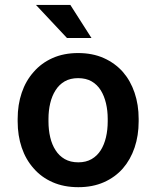

<svg xmlns="http://www.w3.org/2000/svg" viewBox="-20 -755 640 785"><path d="M52.2 -269V-258.8Q52.2 -200.7 68.8 -151.6Q85.4 -102.5 117.7 -66.4Q148.9 -30.3 195.1 -10Q241.2 10.3 300.3 10.3Q358.9 10.3 404.8 -10Q450.7 -30.3 482.4 -66.4Q513.7 -102.5 530.3 -151.6Q546.9 -200.7 546.9 -258.8V-269Q546.9 -326.7 530.3 -375.7Q513.7 -424.8 482.4 -460.9Q450.2 -497.1 404.3 -517.6Q358.4 -538.1 299.3 -538.1Q240.7 -538.1 194.8 -517.6Q148.9 -497.1 117.7 -460.9Q85.4 -424.8 68.8 -375.7Q52.2 -326.7 52.2 -269ZM178.2 -258.8V-269Q178.2 -302.7 185.3 -332.8Q192.4 -362.8 207 -385.7Q221.7 -409.2 244.6 -422.4Q267.6 -435.5 299.3 -435.5Q331.5 -435.5 354.5 -422.4Q377.4 -409.2 392.1 -385.7Q406.2 -362.8 413.3 -332.8Q420.4 -302.7 420.4 -269V-258.8Q420.4 -224.1 413.3 -193.8Q406.2 -163.6 392.1 -141.1Q377.4 -117.7 354.5 -104.5Q331.5 -91.3 300.3 -91.3Q268.1 -91.3 244.9 -104.5Q221.7 -117.7 207 -141.1Q192.4 -163.6 185.3 -193.8Q178.2 -224.1 178.2 -258.8ZM354 -599.6 267.6 -734.9H127L253.9 -599.6Z"/></svg>

Font: Roboto Mono SemiBold
Style: Regular
Weight: 600
Monospace: yes
Designer: Google
Version: Version 3.000